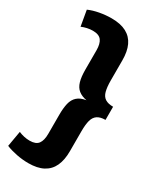

<svg xmlns="http://www.w3.org/2000/svg" viewBox="-229 -875 864 1050"><g transform="rotate(30 203.5 -350.0)"><path d="M146 -807Q203 -807 239.5 -787.5Q276 -768 293.5 -730.5Q311 -693 311 -637V-510Q311 -469 318 -442.5Q325 -416 343.5 -404Q362 -392 394 -392V-309Q362 -309 343.5 -296.5Q325 -284 318 -258Q311 -232 311 -190V-63Q311 -8 293.5 30Q276 68 239.5 87.5Q203 107 146 107Q109 107 71 99.5Q33 92 4 80L21 -18Q37 -11 55 -7Q73 -3 91 -3Q130 -3 145.5 -24Q161 -45 161 -86V-207Q161 -249 168 -279Q175 -309 195 -327Q215 -345 250 -350Q218 -356 198 -372Q178 -388 169.5 -417.5Q161 -447 161 -493V-614Q161 -655 145.5 -676Q130 -697 91 -697Q73 -697 55 -693Q37 -689 21 -682L4 -780Q33 -793 71 -800Q109 -807 146 -807Z"/></g></svg>

Font: Pathway Extreme SemiCondensed
Style: Bold
Weight: 700
Width: 4
Version: Version 1.001;gftools[0.9.26]